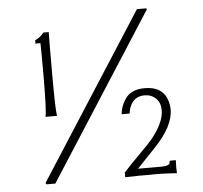

<svg xmlns="http://www.w3.org/2000/svg" viewBox="-51 -751 857 810"><g transform="rotate(-5 377.5 -346.0)"><path d="M114 5 110 -1 558 -698H597L600 -694L151 5ZM183 -279H134Q141 -303 141 -457Q141 -582 140 -590Q132 -592 119 -590V-605Q140 -613 156 -634H179Q178 -621 178 -454Q178 -304 183 -279ZM666 6Q589 1 548 3Q531 2 447 4V-16Q477 -49 523 -95Q550 -121 573 -148Q603 -186 615 -217Q625 -241 625 -265Q625 -296 606 -314.5Q587 -333 558 -333Q521 -333 503 -304Q492 -287 489 -262H455Q457 -278 459 -284Q466 -310 483 -332Q508 -363 561 -363Q648 -363 661 -284Q663 -272 663 -265Q663 -193 581 -108L504 -27H603Q620 -27 628.5 -30.5Q637 -34 638 -37Q639 -40 640 -49H666Q664 -17 666 6Z"/></g></svg>

Font: GFS Neohellenic Rg
Style: Regular
Weight: 400
Designer: Takis Katsoulidis and George D. Matthiopoulos
Foundry: Takis Katsoulidis and George D. Matthiopoulos
Version: Version 1.0